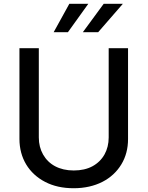

<svg xmlns="http://www.w3.org/2000/svg" viewBox="-20 -982 779 1014"><path d="M554 -256C554 -188.9 523.4 -133.9 468.4 -104C440.7 -89.1 407.7 -81.7 369.3 -81.7C293 -81.7 237.2 -113.3 207.4 -166.2C192.5 -192.5 185 -222.3 185 -256V-727.3H82.7V-247.9C82.7 -147 132.5 -65.7 218.4 -21.3C261.4 1.1 311.4 12.1 369.3 12.1C484.7 12.1 573.2 -35.2 620.7 -113.6C644.5 -152.7 656.2 -197.4 656.2 -247.9V-727.3H554ZM498.6 -812.1 628.9 -962H527.7L417.6 -812.1ZM338.8 -812.1 446.4 -962H346.2L263.5 -812.1Z"/></svg>

Font: Inter 465
Style: Regular
Weight: 400
Designer: Rasmus Andersson
Foundry: rsms
Version: Version 3.019;Glyphs 3.1.2 (3151)